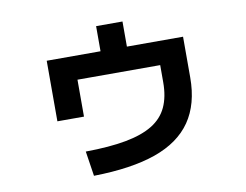

<svg xmlns="http://www.w3.org/2000/svg" viewBox="-75 -748 1150 896"><g transform="rotate(-10 500.0 -300.0)"><path d="M283 -75Q395 -76 473.5 -90.5Q552 -105 601 -135Q650 -165 672.5 -213.5Q695 -262 695 -331V-412H303V-237H177V-524H432V-643H557V-524H823V-331Q823 -205 766.5 -123Q710 -41 595 -0.5Q480 40 301 43Z"/></g></svg>

Font: M PLUS 2
Style: Bold
Weight: 700
Designer: Coji Morishita
Foundry: UNDERFOREST DESIGN
Version: Version 1.001